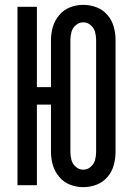

<svg xmlns="http://www.w3.org/2000/svg" viewBox="-20 -763 540 791"><path d="M323 8Q295 8 269 -2Q243 -12 224.5 -33.5Q206 -55 198 -82Q190 -109 190 -137V-332H132V0H52V-735H132V-404H190V-599Q190 -626 198 -653Q206 -680 224.5 -701.5Q243 -723 269 -733Q295 -743 323 -743Q351 -743 377.5 -733Q404 -723 422.5 -701.5Q441 -680 448.5 -653Q456 -626 456 -599V-137Q456 -109 448.5 -82Q441 -55 422.5 -33.5Q404 -12 377.5 -2Q351 8 323 8ZM323 -64Q340 -64 353.5 -75.5Q367 -87 371.5 -103.5Q376 -120 376 -137V-599Q376 -615 371.5 -631.5Q367 -648 353.5 -659.5Q340 -671 323 -671Q306 -671 292.5 -659.5Q279 -648 274.5 -631.5Q270 -615 270 -599V-137Q270 -120 274.5 -103.5Q279 -87 292.5 -75.5Q306 -64 323 -64Z"/></svg>

Font: Iosevka SS08
Style: Regular
Weight: 400
Monospace: yes
Designer: Belleve Invis
Foundry: Belleve Invis
Version: 2.1.0; ttfautohint (v1.8.2)